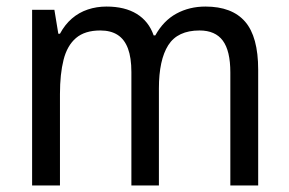

<svg xmlns="http://www.w3.org/2000/svg" viewBox="-20 -566 882 586"><path d="M607 -546Q688 -546 728 -500Q768 -454 768 -353V0H683V-345Q683 -411 660 -442Q637 -473 589 -473Q522 -473 493.5 -428Q465 -383 465 -296V0H381V-346Q381 -390 370.5 -418Q360 -446 339 -459.5Q318 -473 286 -473Q239 -473 212 -450Q185 -427 174 -383.5Q163 -340 163 -279V0H78V-536H146L158 -463H163Q178 -491 199.5 -509.5Q221 -528 248 -537Q275 -546 305 -546Q361 -546 397.5 -523.5Q434 -501 449 -458H454Q479 -503 518.5 -524.5Q558 -546 607 -546Z"/></svg>

Font: Noto Sans Arabic SemiCondensed
Style: Regular
Weight: 400
Width: 4
Designer: Monotype Design Team, Nadine Chahine, Nizar Qandah and Khaled Hosny
Foundry: Monotype Imaging Inc.
Version: Version 2.012